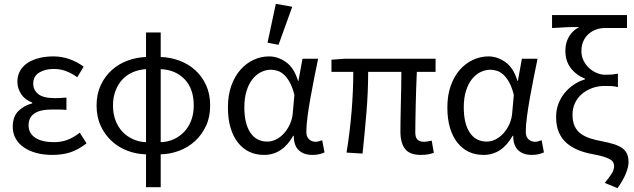

<svg xmlns="http://www.w3.org/2000/svg" viewBox="-20 -790 3281 994"><path d="M251 12Q206 12 168.5 2Q131 -8 103.5 -27Q76 -46 61 -73Q46 -100 46 -134Q46 -187 75.5 -215.5Q105 -244 147 -255V-259Q109 -273 89.5 -303Q70 -333 70 -367Q70 -400 85 -425Q100 -450 125.5 -466Q151 -482 184.5 -490Q218 -498 256 -498Q300 -498 339.5 -484Q379 -470 413 -445L380 -390Q351 -411 321.5 -422Q292 -433 258 -433Q213 -433 182.5 -414Q152 -395 152 -357Q152 -324 178 -303Q204 -282 263 -282Q277 -282 291 -282.5Q305 -283 324 -285V-221Q302 -223 284 -223Q266 -223 248 -223Q128 -223 128 -141Q128 -100 162.5 -77Q197 -54 260 -54Q295 -54 326.5 -65Q358 -76 393 -103L428 -48Q384 -14 343 -1Q302 12 251 12Z M565 -244Q565 -200 578.5 -165.5Q592 -131 615 -107Q638 -83 669.5 -69Q701 -55 736 -54V-432Q701 -430 669.5 -417Q638 -404 615 -380Q592 -356 578.5 -321.5Q565 -287 565 -244ZM983 -244Q983 -331 935.5 -380Q888 -429 812 -432V-54Q848 -55 879 -69Q910 -83 933 -107Q956 -131 969.5 -165.5Q983 -200 983 -244ZM736 179V9Q686 8 640 -9.5Q594 -27 558.5 -59.5Q523 -92 501.5 -138Q480 -184 480 -244Q480 -303 501.5 -349Q523 -395 558.5 -427Q594 -459 640 -476Q686 -493 736 -495V-622H812V-495Q863 -493 909 -476Q955 -459 990.5 -427Q1026 -395 1047 -349Q1068 -303 1068 -244Q1068 -184 1046.5 -138Q1025 -92 989.5 -59.5Q954 -27 907.5 -9.5Q861 8 812 9V179Z M1347 12Q1305 12 1271 -4Q1237 -20 1212 -51.5Q1187 -83 1173.5 -128.5Q1160 -174 1160 -234Q1160 -297 1177.5 -346Q1195 -395 1224.5 -428.5Q1254 -462 1292.5 -480Q1331 -498 1373 -498Q1418 -498 1460 -469Q1502 -440 1523 -371H1525L1546 -486H1627Q1617 -438 1606.5 -385.5Q1596 -333 1587 -282Q1578 -231 1572 -185.5Q1566 -140 1566 -107Q1566 -82 1580 -69Q1594 -56 1614 -56Q1622 -56 1631 -58.5Q1640 -61 1648 -64L1660 -1Q1649 4 1634 8Q1619 12 1597 12Q1553 12 1527 -12Q1501 -36 1501 -87H1498Q1442 12 1347 12ZM1364 -57Q1388 -57 1411 -69Q1434 -81 1452 -101.5Q1470 -122 1482 -149.5Q1494 -177 1496 -208L1504 -299Q1494 -339 1480 -364Q1466 -389 1450 -403.5Q1434 -418 1416.5 -423.5Q1399 -429 1382 -429Q1356 -429 1331 -416.5Q1306 -404 1287 -380Q1268 -356 1256.5 -319.5Q1245 -283 1245 -235Q1245 -150 1276 -103.5Q1307 -57 1364 -57ZM1365 -569 1408 -770 1493 -755 1422 -558Z M2159 12Q2101 12 2077 -19Q2053 -50 2053 -110Q2053 -129 2053.5 -164.5Q2054 -200 2055 -243Q2056 -286 2057 -332Q2058 -378 2058 -418H1886Q1886 -315 1877 -206.5Q1868 -98 1857 5L1774 0Q1791 -103 1800 -211Q1809 -319 1809 -418H1696V-481L1766 -486H2235V-418H2138Q2136 -377 2134.5 -329.5Q2133 -282 2132 -237.5Q2131 -193 2130.5 -157.5Q2130 -122 2130 -104Q2130 -78 2141.5 -67Q2153 -56 2176 -56Q2188 -56 2215 -62L2226 1Q2213 6 2196.5 9Q2180 12 2159 12Z M2483 12Q2441 12 2407 -4Q2373 -20 2348 -51.5Q2323 -83 2309.5 -128.5Q2296 -174 2296 -234Q2296 -297 2313.5 -346Q2331 -395 2360.5 -428.5Q2390 -462 2428.5 -480Q2467 -498 2509 -498Q2554 -498 2596 -469Q2638 -440 2659 -371H2661L2682 -486H2763Q2753 -438 2742.5 -385.5Q2732 -333 2723 -282Q2714 -231 2708 -185.5Q2702 -140 2702 -107Q2702 -82 2716 -69Q2730 -56 2750 -56Q2758 -56 2767 -58.5Q2776 -61 2784 -64L2796 -1Q2785 4 2770 8Q2755 12 2733 12Q2689 12 2663 -12Q2637 -36 2637 -87H2634Q2578 12 2483 12ZM2500 -57Q2524 -57 2547 -69Q2570 -81 2588 -101.5Q2606 -122 2618 -149.5Q2630 -177 2632 -208L2640 -299Q2630 -339 2616 -364Q2602 -389 2586 -403.5Q2570 -418 2552.5 -423.5Q2535 -429 2518 -429Q2492 -429 2467 -416.5Q2442 -404 2423 -380Q2404 -356 2392.5 -319.5Q2381 -283 2381 -235Q2381 -150 2412 -103.5Q2443 -57 2500 -57Z M3177 184 3111 157Q3137 125 3148 107Q3159 89 3159 69Q3159 58 3154 49.5Q3149 41 3136.5 34Q3124 27 3102.5 20.5Q3081 14 3048 8Q3009 1 2975 -12.5Q2941 -26 2915 -48Q2889 -70 2874 -103.5Q2859 -137 2859 -185Q2859 -221 2871 -252.5Q2883 -284 2903.5 -309Q2924 -334 2951 -352Q2978 -370 3008 -379V-383Q2963 -401 2935 -437.5Q2907 -474 2907 -527Q2907 -569 2926 -601Q2945 -633 2979 -650Q2959 -650 2943 -650Q2927 -650 2911.5 -649Q2896 -648 2878.5 -647Q2861 -646 2838 -645V-712H3226V-645H3112Q3088 -645 3066 -637Q3044 -629 3027 -614Q3010 -599 3000 -576.5Q2990 -554 2990 -525Q2990 -499 3001 -476.5Q3012 -454 3030 -437.5Q3048 -421 3070 -412Q3092 -403 3114 -403Q3134 -403 3146.5 -404Q3159 -405 3179 -409V-339Q3159 -344 3144 -344.5Q3129 -345 3109 -345Q3078 -345 3048.5 -335Q3019 -325 2995.5 -306Q2972 -287 2958 -259Q2944 -231 2944 -196Q2944 -160 2955.5 -136Q2967 -112 2988 -97Q3009 -82 3037.5 -73Q3066 -64 3100 -58Q3136 -51 3161.5 -42.5Q3187 -34 3203 -22Q3219 -10 3226.5 7.5Q3234 25 3234 50Q3234 73 3220.5 107.5Q3207 142 3177 184Z"/></svg>

Font: Processing Sans Pro
Style: Regular
Weight: 400
Designer: Paul D. Hunt
Foundry: Adobe Systems Incorporated
Version: Version 2.020;PS 2.000;hotconv 1.0.86;makeotf.lib2.5.63406